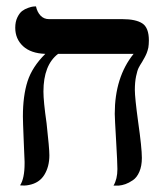

<svg xmlns="http://www.w3.org/2000/svg" viewBox="-20 -581 519 602"><path d="M402.8 -298.8Q402.8 -274.9 413.1 -199.2Q424.8 -117.2 424.8 -85.9Q424.8 -60.5 417 -42.5Q409.2 -24.4 396.5 -15.9Q383.8 -7.3 373.3 -3.7Q362.8 0 352.1 1H335.9Q348.1 -19.5 348.1 -50.8Q348.1 -70.8 344.2 -137.2Q339.8 -211.9 339.8 -224.1Q339.8 -338.9 398.9 -412.1H162.1Q116.2 -377 116.2 -293.9Q116.2 -263.2 126 -194.8Q134.8 -115.7 134.8 -94.2Q134.8 -58.6 119.1 -33Q103.5 -7.3 70.8 -1Q64 0.5 57.1 0.7Q50.3 1 46.9 0.5L43 0Q57.1 -21.5 57.1 -68.8V-74.2Q57.1 -85 55.2 -119.1Q55.2 -123 54.7 -131.3Q54.2 -139.6 54.2 -144Q51.8 -201.2 51.8 -215.8Q51.8 -280.8 66.4 -326.2Q81.1 -371.6 122.1 -412.1Q76.7 -413.6 52.2 -436.3Q27.8 -459 27.8 -494.1Q27.8 -512.7 34.4 -526.4Q41 -540 49.3 -546.4Q57.6 -552.7 68.4 -556.4Q79.1 -560.1 84.2 -560.5Q89.4 -561 92.8 -561Q96.7 -543 107.2 -532Q117.7 -521 133.8 -521H363.8Q405.8 -521 426.3 -507.6Q446.8 -494.1 446.8 -454.1Q446.8 -447.8 446.3 -441.9Q445.8 -436 445.1 -431.6Q444.3 -427.2 442.6 -422.1Q440.9 -417 439.9 -414.3Q439 -411.6 436.5 -406.7Q434.1 -401.9 433.1 -400.1Q432.1 -398.4 429.2 -393.3Q426.3 -388.2 425.8 -387.2Q418.5 -376 414.6 -368.2Q410.6 -360.4 406.7 -342Q402.8 -323.7 402.8 -298.8Z"/></svg>

Font: Common Serif Medium
Style: Regular
Weight: 500
Designer: Philipp H. Poll, Khaled Hosny
Foundry: Stefan Peev, Context Ltd.
Version: Version 1.026